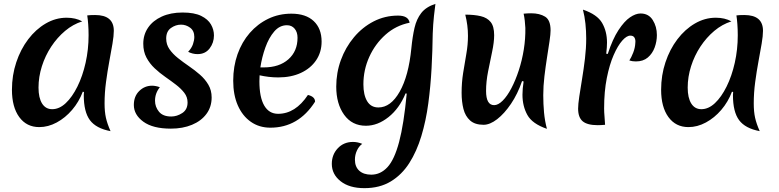

<svg xmlns="http://www.w3.org/2000/svg" viewBox="-20 -648 4046 997"><path d="M410 -172Q390 -119 354.5 -77.5Q319 -36 274.5 -12Q230 12 184 12Q118 12 80 -40Q42 -92 42 -182Q42 -257 64.5 -324.5Q87 -392 126.5 -444Q166 -496 217.5 -526Q269 -556 326 -556Q373 -556 407 -537Q359 -522 318 -487.5Q277 -453 246 -406Q215 -359 197.5 -304Q180 -249 180 -193Q180 -140 198.5 -110.5Q217 -81 251 -81Q288 -81 321.5 -112.5Q355 -144 382 -198.5Q409 -253 424.5 -322Q440 -391 440 -465Q440 -495 438 -522Q436 -549 433 -568Q447 -570 474 -570Q571 -570 571 -488Q571 -462 564 -421Q557 -380 547.5 -329Q538 -278 530.5 -222Q523 -166 523 -111Q523 -68 530 -36.5Q537 -5 554 33Q479 19 447 -24Q415 -67 415 -154Q415 -165 416 -170Z M867 20Q774 20 724.5 -16Q675 -52 675 -103Q675 -148 703 -175.5Q731 -203 770 -203Q778 -203 789 -201Q800 -199 810 -195Q785 -164 785 -125Q785 -93 805.5 -68Q826 -43 869 -43Q899 -43 926.5 -61Q954 -79 954 -116Q954 -144 937 -166Q920 -188 894 -208Q868 -228 838.5 -248.5Q809 -269 783 -293.5Q757 -318 740.5 -349Q724 -380 724 -421Q724 -468 749 -504.5Q774 -541 820 -562Q866 -583 928 -583Q989 -583 1024.5 -565.5Q1060 -548 1075.5 -521Q1091 -494 1091 -464Q1091 -426 1068.5 -396.5Q1046 -367 1006 -367Q980 -367 957 -379Q975 -398 982 -418.5Q989 -439 989 -456Q989 -488 967.5 -504Q946 -520 920 -520Q892 -520 867.5 -502.5Q843 -485 843 -448Q843 -417 860 -392.5Q877 -368 904 -346.5Q931 -325 961 -304.5Q991 -284 1018 -260.5Q1045 -237 1062 -208Q1079 -179 1079 -142Q1079 -93 1052 -56.5Q1025 -20 977 0Q929 20 867 20Z M1384 15Q1326 15 1282.5 -15.5Q1239 -46 1215 -100.5Q1191 -155 1191 -229Q1191 -303 1213.5 -366.5Q1236 -430 1277 -477Q1318 -524 1373 -550.5Q1428 -577 1493 -577Q1568 -577 1609 -538.5Q1650 -500 1650 -432Q1650 -377 1621.5 -335Q1593 -293 1542.5 -269.5Q1492 -246 1425 -246Q1399 -246 1374.5 -249Q1350 -252 1328 -257Q1327 -241 1327 -226Q1327 -143 1352 -100Q1377 -57 1424 -57Q1514 -57 1579 -155Q1616 -146 1616 -120Q1530 15 1384 15ZM1470 -517Q1432 -517 1404 -484.5Q1376 -452 1358 -401.5Q1340 -351 1332 -298H1350Q1430 -298 1477.5 -340Q1525 -382 1525 -452Q1525 -481 1510 -499Q1495 -517 1470 -517Z M2086 -163Q2054 -85 1997.5 -40Q1941 5 1880 5Q1808 5 1767 -52Q1726 -109 1726 -198Q1726 -270 1750 -336Q1774 -402 1818 -454.5Q1862 -507 1920.5 -537Q1979 -567 2047 -567Q2101 -567 2107 -530Q2036 -516 1982 -468Q1928 -420 1897.5 -352.5Q1867 -285 1867 -210Q1867 -155 1886.5 -122.5Q1906 -90 1945 -90Q2009 -90 2055.5 -172Q2102 -254 2116 -397Q2122 -458 2132.5 -503.5Q2143 -549 2167.5 -580.5Q2192 -612 2241 -628Q2236 -590 2233.5 -565.5Q2231 -541 2229.5 -520.5Q2228 -500 2227 -473Q2226 -386 2221 -293.5Q2216 -201 2204 -111Q2192 -21 2168 58.5Q2144 138 2105.5 198.5Q2067 259 2009.5 294Q1952 329 1872 329Q1794 329 1748.5 293Q1703 257 1703 203Q1703 155 1734 122Q1765 89 1813 89Q1837 89 1861 99Q1844 111 1833.5 133.5Q1823 156 1823 181Q1823 218 1845.5 238.5Q1868 259 1908 259Q1956 259 1992 220Q2028 181 2052.5 89Q2077 -3 2092 -162Z M2820 21Q2744 -5 2718.5 -51Q2693 -97 2693 -156Q2693 -187 2699 -225L2691 -227Q2668 -160 2633.5 -109Q2599 -58 2561.5 -29Q2524 0 2491 0Q2446 0 2421 -22.5Q2396 -45 2386.5 -82.5Q2377 -120 2377 -166Q2377 -219 2385 -269.5Q2393 -320 2401.5 -368Q2410 -416 2410 -462Q2410 -490 2406.5 -517Q2403 -544 2396 -572Q2443 -572 2476.5 -564Q2510 -556 2528 -533.5Q2546 -511 2546 -465Q2546 -429 2535.5 -379.5Q2525 -330 2514.5 -277Q2504 -224 2504 -176Q2504 -102 2546 -102Q2567 -102 2590.5 -125.5Q2614 -149 2635.5 -190Q2657 -231 2674 -283Q2691 -335 2700 -391.5Q2709 -448 2708 -503Q2707 -522 2705 -540.5Q2703 -559 2699 -577Q2709 -578 2719.5 -578.5Q2730 -579 2738 -579Q2782 -579 2810.5 -561.5Q2839 -544 2839 -490Q2839 -471 2833.5 -434Q2828 -397 2820.5 -349.5Q2813 -302 2807 -251.5Q2801 -201 2801 -154Q2801 -108 2805 -64Q2809 -20 2820 21Z M3136 -368Q3161 -445 3191.5 -491.5Q3222 -538 3251.5 -558Q3281 -578 3306 -578Q3348 -578 3369.5 -544Q3391 -510 3391 -466Q3391 -433 3379.5 -401.5Q3368 -370 3344 -349.5Q3320 -329 3282 -329Q3263 -329 3248 -334Q3258 -349 3268 -374.5Q3278 -400 3279 -425Q3281 -441 3275 -452Q3269 -463 3253 -463Q3234 -463 3211 -437Q3188 -411 3166.5 -362Q3145 -313 3131 -243Q3117 -173 3117 -85Q3117 -65 3119 -44Q3121 -23 3122 0Q3111 1 3101.5 1.5Q3092 2 3084 2Q3030 2 3006 -18Q2982 -38 2982 -84Q2982 -106 2988 -146.5Q2994 -187 3002.5 -238Q3011 -289 3017.5 -343.5Q3024 -398 3024 -448Q3024 -487 3020 -525Q3016 -563 3007 -598Q3081 -573 3106.5 -529Q3132 -485 3132 -427Q3132 -417 3131 -401Q3130 -385 3128 -369Z M3781 -172Q3761 -119 3725.5 -77.5Q3690 -36 3645.5 -12Q3601 12 3555 12Q3489 12 3451 -40Q3413 -92 3413 -182Q3413 -257 3435.5 -324.5Q3458 -392 3497.5 -444Q3537 -496 3588.5 -526Q3640 -556 3697 -556Q3744 -556 3778 -537Q3730 -522 3689 -487.5Q3648 -453 3617 -406Q3586 -359 3568.5 -304Q3551 -249 3551 -193Q3551 -140 3569.5 -110.5Q3588 -81 3622 -81Q3659 -81 3692.5 -112.5Q3726 -144 3753 -198.5Q3780 -253 3795.5 -322Q3811 -391 3811 -465Q3811 -495 3809 -522Q3807 -549 3804 -568Q3818 -570 3845 -570Q3942 -570 3942 -488Q3942 -462 3935 -421Q3928 -380 3918.5 -329Q3909 -278 3901.5 -222Q3894 -166 3894 -111Q3894 -68 3901 -36.5Q3908 -5 3925 33Q3850 19 3818 -24Q3786 -67 3786 -154Q3786 -165 3787 -170Z"/></svg>

Font: Merienda SemiBold
Style: Regular
Weight: 600
Designer: Eduardo Rodriguez Tunni
Foundry: Eduardo Rodriguez Tunni
Version: Version 2.001; ttfautohint (v1.8.4.7-5d5b)